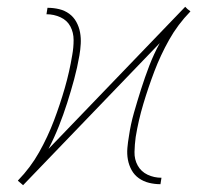

<svg xmlns="http://www.w3.org/2000/svg" viewBox="-20 -543 640 566"><path d="M48 3 47 2Q47 2 47 2Q47 2 47 2L40 -4L33 -10V-11Q70 -49 95.5 -94.5Q121 -140 139 -187.5Q157 -235 171 -283.5Q185 -332 193 -381Q197 -403 197 -425Q197 -447 187.5 -465Q178 -483 158.5 -492Q139 -501 117 -501L120 -520Q138 -520 154.5 -516Q171 -512 184 -502.5Q197 -493 205 -478.5Q213 -464 216 -447.5Q219 -431 218 -413.5Q217 -396 214 -379Q208 -344 198.5 -309Q189 -274 178 -239.5Q167 -205 153.5 -171Q140 -137 123 -104L526 -523L527 -522Q527 -522 527 -522Q527 -522 527 -522L533 -516L541 -510V-509Q504 -471 478.5 -425.5Q453 -380 435 -332.5Q417 -285 402.5 -236.5Q388 -188 380 -139Q377 -117 376.5 -95Q376 -73 386 -55Q396 -37 415 -28Q434 -19 456 -19L453 0Q436 0 419.5 -4Q403 -8 389.5 -17.5Q376 -27 368 -41.5Q360 -56 357 -72.5Q354 -89 355.5 -106.5Q357 -124 360 -141Q365 -176 375 -211Q385 -246 396 -280.5Q407 -315 420 -349Q433 -383 451 -416Z"/></svg>

Font: Iosevka SS04 Th Ex Obl
Style: Regular
Weight: 100
Width: 7
Italic angle: -9°
Monospace: yes
Designer: Belleve Invis
Foundry: Belleve Invis
Version: Version 19.0.0; ttfautohint (v1.8.4)